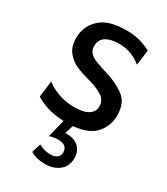

<svg xmlns="http://www.w3.org/2000/svg" viewBox="-181 -582 776 890"><g transform="rotate(30 207.0 -137.0)"><path d="M233 9 219 54H227Q267 54 290.5 75.5Q314 97 314 135Q314 178 284 202Q254 226 208 226Q164 226 130 207L145 158Q176 175 208 175Q230 175 243 165Q256 155 256 137Q256 118 243.5 107.5Q231 97 206 97Q183 97 160 105L184 10Q132 8 93 -5Q54 -18 32 -33L43 -120Q63 -102 104.5 -86Q146 -70 196 -70Q243 -70 268.5 -86Q294 -102 294 -131Q294 -165 266 -182.5Q238 -200 196 -212Q150 -224 118.5 -237.5Q87 -251 64.5 -279Q42 -307 42 -353Q42 -416 87 -458Q132 -500 226 -500Q269 -500 299 -491.5Q329 -483 359 -468L348 -386Q324 -406 295 -417.5Q266 -429 228 -429Q184 -429 158.5 -412.5Q133 -396 133 -363Q133 -341 145 -327.5Q157 -314 179 -305Q201 -296 247 -282Q304 -265 345.5 -234Q387 -203 387 -136Q387 -82 352 -40.5Q317 1 233 9Z"/></g></svg>

Font: Cabin
Style: Regular
Weight: 400
Designer: Pablo Impallari
Foundry: Pablo Impallari. http://www.impallari.com Igino Marini. http://www.ikern.com
Version: Version 2.200